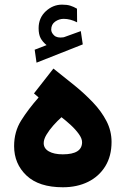

<svg xmlns="http://www.w3.org/2000/svg" viewBox="-20 -793 531 811"><path d="M176.8 -602.5Q160.2 -615.7 151.6 -631.8Q143.1 -647.9 143.1 -673.8Q143.1 -717.3 173.3 -745.4Q203.6 -773.4 242.2 -773.4Q263.2 -773.4 277.1 -769Q291 -764.6 305.2 -756.3L305.7 -698.7Q276.9 -713.4 249 -713.4Q229.5 -713.4 212.9 -701.7Q196.3 -689.9 196.3 -667.5Q196.8 -654.3 209 -643.1Q221.2 -631.8 247.1 -635.3Q247.1 -635.3 251 -636.2L321.3 -661.6L329.6 -605.5L134.3 -528.3L126.5 -583ZM143.1 -381.3 123.5 -398.4 205.6 -503.4Q249.5 -468.8 293 -433.6Q336.4 -398.4 372.3 -360.8Q408.2 -323.2 429.7 -281.7Q451.2 -240.2 451.2 -193.4Q451.2 -133.8 424.8 -90.8Q398.4 -47.9 352.1 -24.9Q305.7 -2 245.6 -2Q144.5 -2 92 -51.5Q39.6 -101.1 39.6 -175.8Q39.6 -236.8 69.6 -284.4Q99.6 -332 143.1 -381.3ZM326.7 -192.4Q326.7 -208 312.7 -227.3Q298.8 -246.6 278.6 -265.1Q258.3 -283.7 239.7 -297.9Q222.7 -282.7 205.3 -263.2Q188 -243.7 176.3 -224.1Q164.6 -204.6 164.6 -188.5Q164.6 -166 186.3 -153.6Q208 -141.1 245.1 -141.1Q326.7 -141.1 326.7 -192.4Z"/></svg>

Font: Vazirmatn FD ExtraBold
Style: Regular
Weight: 800
Designer: Saber Rastikerdar
Foundry: Saber Rastikerdar
Version: Version 33.003